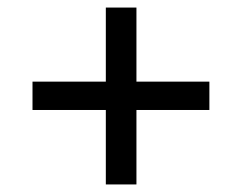

<svg xmlns="http://www.w3.org/2000/svg" viewBox="-20 -564 640 508"><path d="M260 -76V-273H66V-348H260V-544H341V-348H534V-273H341V-76Z"/></svg>

Font: CommitMono
Style: 450Regular
Weight: 450
Designer: Eigil Nikolajsen
Foundry: Eigil Nikolajsen
Version: Version 1.002